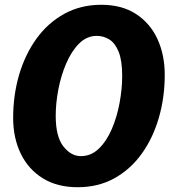

<svg xmlns="http://www.w3.org/2000/svg" viewBox="-20 -775 720 803"><path d="M305 8Q219 8 158.8 -29.5Q98.5 -67 66.8 -132.5Q35 -198 35 -282Q35 -377.5 60.2 -463Q85.5 -548.5 133.2 -614.2Q181 -680 249.5 -717.5Q318 -755 404 -755Q489.5 -755 548.8 -716.5Q608 -678 638.5 -611.8Q669 -545.5 669 -462Q669 -367 644.2 -282Q619.5 -197 572.5 -131.8Q525.5 -66.5 458 -29.2Q390.5 8 305 8ZM318 -122Q361 -122 393.5 -153.5Q426 -185 447.8 -235.8Q469.5 -286.5 480.2 -345Q491 -403.5 491 -457Q491 -522 476.2 -558.5Q461.5 -595 437.2 -610Q413 -625 385 -625Q343 -625 311 -593Q279 -561 257 -509.8Q235 -458.5 224 -400.8Q213 -343 213 -291Q213 -203.5 245 -162.8Q277 -122 318 -122Z"/></svg>

Font: Merriweather Sans ExtraBold
Style: Italic
Weight: 800
Italic angle: -7.5°
Designer: Eben Sorkin
Foundry: Eben Sorkin
Version: Version 2.001; ttfautohint (v1.8.3)